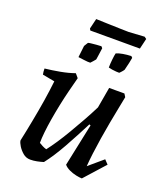

<svg xmlns="http://www.w3.org/2000/svg" viewBox="-140 -842 803 946"><g transform="rotate(20 261.5 -369.0)"><path d="M131 12Q109 12 92.5 -2Q76 -16 65.5 -33Q55 -50 54 -61Q60 -88 65.5 -116Q71 -144 76.5 -172Q82 -200 87 -228.5Q92 -257 96.5 -284.5Q101 -312 104.5 -339Q108 -366 111 -391L47 -403Q44 -416 44 -434Q81 -438 122 -445.5Q163 -453 197 -465L214 -445Q205 -411 195 -371.5Q185 -332 176.5 -291Q168 -250 161.5 -211Q155 -172 151.5 -139Q148 -106 148 -82Q156 -77 166.5 -71.5Q177 -66 188 -63Q206 -86 227 -117.5Q248 -149 270 -186.5Q292 -224 314.5 -264Q337 -304 357 -344L376 -453H456L466 -437Q461 -411 453.5 -373.5Q446 -336 438 -293Q430 -250 423 -206Q416 -162 411 -122Q406 -82 404 -53L478 -116L498 -95L402 12Q390 12 371 8Q352 4 334 -4.5Q316 -13 306 -25L353 -248L346 -251Q328 -216 309.5 -181Q291 -146 272.5 -113Q254 -80 235.5 -51.5Q217 -23 199 0Q183 5 165.5 8.5Q148 12 131 12ZM182 -544 189 -605Q192 -610 196 -616.5Q200 -623 202 -626Q208 -628 219.5 -629Q231 -630 245 -631.5Q259 -633 270 -633L277 -625Q276 -617 274 -603.5Q272 -590 270.5 -578.5Q269 -567 268 -563Q265 -559 257 -550Q249 -541 246 -538Q235 -537 213.5 -540Q192 -543 182 -544ZM340 -547Q340 -565 342.5 -589Q345 -613 348 -624Q362 -630 382 -633.5Q402 -637 425 -638L432 -631Q430 -617 426.5 -602.5Q423 -588 420.5 -577.5Q418 -567 417 -563Q415 -560 411.5 -555.5Q408 -551 404 -547Q400 -543 397 -540Q392 -540 381 -540.5Q370 -541 358.5 -543Q347 -545 340 -547ZM192 -687 187 -696 200 -750Q225 -749 260 -748Q295 -747 326.5 -746Q358 -745 372 -745L454 -750L465 -742L452 -687Z"/></g></svg>

Font: Labrada Medium
Style: Italic
Weight: 500
Italic angle: -7°
Designer: Mercedes Jáuregui
Foundry: Omnibus-Type Team
Version: Version 1.000